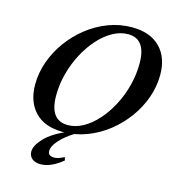

<svg xmlns="http://www.w3.org/2000/svg" viewBox="-143 -890 1143 1262"><g transform="rotate(15 429.0 -259.0)"><path d="M336.5 10.5Q212.5 10.5 146.2 -58.2Q80 -127 80 -244.5Q80 -324 107.2 -400.5Q134.5 -477 183.2 -544Q232 -611 297.5 -662.5Q363 -714 439.8 -743Q516.5 -772 599 -772Q722.5 -772 790.2 -704.2Q858 -636.5 858 -517Q858 -438 831 -361.5Q804 -285 755 -218Q706 -151 640.5 -99.5Q575 -48 497.5 -18.8Q420 10.5 336.5 10.5ZM355.5 -41.5Q408.5 -41.5 459.8 -70.2Q511 -99 555.8 -149.2Q600.5 -199.5 634.8 -264.8Q669 -330 688.2 -404.2Q707.5 -478.5 707.5 -554.5Q707.5 -721.5 586 -721.5Q533 -721.5 481.5 -692.8Q430 -664 385 -613.8Q340 -563.5 305.5 -498Q271 -432.5 251.5 -358.8Q232 -285 232 -209.5Q232 -41.5 355.5 -41.5ZM248.5 253.5Q211.5 253.5 190.5 235.2Q169.5 217 169.5 188.5Q169.5 147 218.2 95.5Q267 44 368.5 0H419Q354 40 318 81.2Q282 122.5 282 153Q282 188 324.5 188Q338.5 188 353.5 183.2Q368.5 178.5 392.5 166.5L398 188Q319.5 253.5 248.5 253.5Z"/></g></svg>

Font: Libre Caslon Text SemiBold Italic
Style: Regular
Weight: 600
Italic angle: -22.583°
Designer: Pablo Impallari, Rodrigo Fuenzalida, Katja Schimmel
Foundry: Pablo Impallari, Rodrigo Fuenzalida
Version: Version 2.000